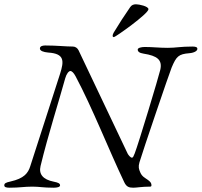

<svg xmlns="http://www.w3.org/2000/svg" viewBox="-28 -870 940 895"><path d="M503 -697C510 -697 664 -806 664 -827C664 -841 620 -850 606 -850C595 -850 586 -847 579 -837C552 -798 526 -758 502 -718C499 -713 497 -707 497 -703C497 -700 499 -697 503 -697ZM16 5C66 5 82 0 123 0C157 0 172 5 222 5C238 5 252 2 252 -6C252 -15 243 -19 223 -23C172 -33 152 -58 161 -96C196 -241 249 -406 276 -505C282 -527 293 -539 300 -539C307 -539 316 -530 324 -515C402 -369 479 -172 551 -21C561 0 572 5 593 5C610 5 633 0 670 0C674 0 678 0 678 -6C678 -19 670 -25 659 -33C648 -41 634 -47 626 -66C619 -82 616 -92 622 -113C635 -158 762 -531 772 -555C794 -607 804 -618 855 -622C878 -624 892 -633 892 -642C892 -650 885 -653 869 -653C812 -653 793 -647 754 -647C715 -647 683 -651 647 -651C631 -651 614 -647 614 -639C614 -630 621 -623 641 -620C705 -610 730 -591 719 -544C712 -513 617 -198 600 -155C594 -140 592 -135 587 -135C580 -135 570 -148 567 -154L338 -636C333 -646 323 -653 312 -653C278 -653 237 -658 183 -658C176 -658 158 -657 158 -644C158 -633 174 -627 197 -625C273 -620 271 -586 252 -526L113 -95C103 -63 84 -38 21 -24C-2 -19 -8 -15 -8 -6C-8 2 0 5 16 5Z"/></svg>

Font: EB Garamond
Style: Italic
Weight: 400
Italic angle: -17.2°
Designer: Georg Duffner and Octavio Pardo
Foundry: Georg Duffner
Version: Version 1.000;PS 001.000;hotconv 1.0.88;makeotf.lib2.5.64775